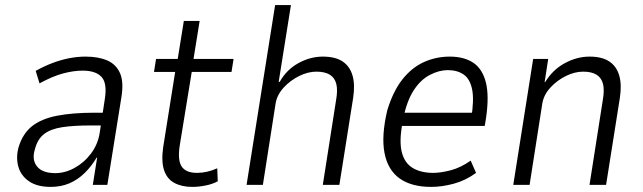

<svg xmlns="http://www.w3.org/2000/svg" viewBox="-20 -725 2520 753"><path d="M179 8Q125 8 93 -14.5Q61 -37 51.5 -73Q42 -109 53 -148Q69 -201 105.5 -230Q142 -259 203 -271Q264 -283 353 -283H395L388 -233H336Q268 -233 223 -226Q178 -219 152.5 -199Q127 -179 117 -140Q104 -99 125 -72.5Q146 -46 197 -46Q235 -46 272.5 -66.5Q310 -87 337 -123Q364 -159 371 -204L391 -336Q401 -398 378.5 -423Q356 -448 304 -448Q269 -448 227.5 -437Q186 -426 135 -398L120 -447Q154 -466 187.5 -478.5Q221 -491 253 -497Q285 -503 315 -503Q366 -503 400.5 -488Q435 -473 450.5 -438.5Q466 -404 456 -343L401 0H344L361 -107H359Q339 -73 312 -46.5Q285 -20 252 -6Q219 8 179 8Z M734 8Q693 8 664 -7.5Q635 -23 623.5 -57.5Q612 -92 620 -148L667 -443H584L592 -494H677L701 -643H763L739 -494H896L888 -443H732L685 -155Q676 -97 692.5 -72Q709 -47 753 -47Q772 -47 792 -51.5Q812 -56 832 -65L834 -14Q814 -3 786.5 2.5Q759 8 734 8Z M947 0 1059 -705H1121L1073 -404H1077Q1104 -452 1150.5 -477.5Q1197 -503 1246 -503Q1295 -503 1323.5 -484Q1352 -465 1362.5 -429Q1373 -393 1365 -341L1311 0H1246L1298 -332Q1305 -371 1299 -395.5Q1293 -420 1273.5 -432Q1254 -444 1221 -444Q1188 -444 1153.5 -427Q1119 -410 1093 -382Q1067 -354 1061 -320L1011 0Z M1671 8Q1594 8 1547.5 -25Q1501 -58 1488 -125Q1475 -192 1499 -293Q1522 -368 1558.5 -414Q1595 -460 1642.5 -481.5Q1690 -503 1744 -503Q1800 -503 1836 -479Q1872 -455 1885.5 -402Q1899 -349 1886 -261L1881 -231H1540L1549 -283H1850L1828 -260Q1840 -334 1831.5 -375Q1823 -416 1798 -433Q1773 -450 1736 -450Q1702 -450 1665.5 -431Q1629 -412 1602 -370Q1575 -328 1561 -258L1558 -240Q1545 -170 1556 -127.5Q1567 -85 1599 -66Q1631 -47 1679 -47Q1708 -47 1747 -57Q1786 -67 1826 -95L1847 -47Q1806 -17 1759.5 -4.5Q1713 8 1671 8Z M1993 0 2071 -494H2130L2116 -403H2118Q2148 -452 2195.5 -477.5Q2243 -503 2292 -503Q2341 -503 2369.5 -484Q2398 -465 2408.5 -429Q2419 -393 2411 -341L2357 0H2292L2344 -332Q2351 -371 2345 -395.5Q2339 -420 2319.5 -432Q2300 -444 2267 -444Q2234 -444 2199.5 -427Q2165 -410 2139 -382Q2113 -354 2107 -320L2057 0Z"/></svg>

Font: Nunito Sans 7pt Condensed Light
Style: Italic
Weight: 300
Width: 3
Italic angle: -9°
Designer: Vernon Adams
Foundry: Vernon Adams
Version: Version 3.101;gftools[0.9.27]